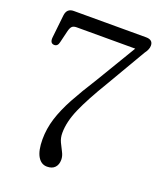

<svg xmlns="http://www.w3.org/2000/svg" viewBox="-133 -783 728 875"><g transform="rotate(20 231.5 -346.0)"><path d="M251 -43Q251 -19.5 238 -5.5Q225 8.5 200 8.5Q171.5 8.5 155 -19.5Q138.5 -47.5 138.5 -102Q138.5 -153 154.2 -203.5Q170 -254 201 -311Q232 -368 277 -438.5L394.5 -634.5H110.5Q95 -634.5 88 -627.2Q81 -620 77 -603.5L63 -545.5Q58.5 -523.5 41 -524Q20 -525 23 -554.5L35 -664.5Q39 -700 72.5 -700H423Q457 -700 457 -671.5Q457 -662.5 453.2 -653Q449.5 -643.5 440 -630.5L328 -439Q270.5 -344 242 -279.2Q213.5 -214.5 213.5 -160Q213.5 -136 222.8 -116.2Q232 -96.5 241.5 -78.8Q251 -61 251 -43Z"/></g></svg>

Font: Fraunces 72pt SuperSoft Light
Style: Regular
Weight: 300
Version: Version 1.000;[0bf87f6ff]